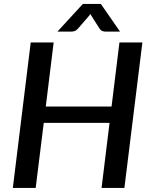

<svg xmlns="http://www.w3.org/2000/svg" viewBox="-20 -930 754 950"><path d="M684.5 -720 595.5 0H482.5L522 -322H196.5L156.5 0H43.5L132 -720H245.5L206.5 -403H532L571 -720ZM574 -773.5H502.5Q496 -773.5 487.5 -776Q479 -778.5 471 -791L432.5 -851.5Q431 -854 429.8 -856.2Q428.5 -858.5 427.5 -861Q426 -858.5 424.2 -856.2Q422.5 -854 420.5 -851.5L368 -791Q357.5 -778.5 348.2 -776Q339 -773.5 333 -773.5H264L390 -910.5H479Z"/></svg>

Font: Lato SemiBold
Style: Italic
Weight: 600
Italic angle: -7°
Designer: Lukasz Dziedzic with Adam Twardoch and Botio Nikoltchev
Foundry: tyPoland Lukasz Dziedzic
Version: Version 2.015; 2015-08-06; http://www.latofonts.com/